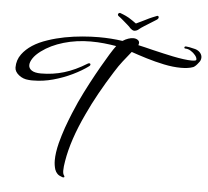

<svg xmlns="http://www.w3.org/2000/svg" viewBox="-64 -927 1248 1151"><g transform="rotate(5 560.5 -351.0)"><path d="M837 -858Q845 -858 845 -848Q845 -843 837 -836Q823 -827 802 -814Q781 -801 762 -789Q743 -777 735 -770Q721 -757 705 -757Q699 -757 692 -761.5Q685 -766 681 -770Q676 -777 662 -789Q648 -801 632.5 -814.5Q617 -828 604 -837Q600 -841 600 -845Q600 -850 604 -853Q608 -856 612 -856Q617 -854 631.5 -848.5Q646 -843 666 -832Q678 -825 688.5 -817.5Q699 -810 712 -801Q726 -808 741.5 -815Q757 -822 768 -828Q787 -838 808.5 -847Q830 -856 836 -858ZM359 156Q355 156 352.5 155Q350 154 348 153Q318 144 307 113Q299 87 299 58Q299 13 314 -47Q320 -71 327.5 -94.5Q335 -118 343 -142Q360 -189 377 -230.5Q394 -272 407 -300Q436 -362 466.5 -419.5Q497 -477 524 -524Q549 -568 570 -602Q591 -636 606 -656Q570 -662 532.5 -666Q495 -670 452 -670Q367 -670 290 -647.5Q213 -625 158 -584Q127 -561 112 -538Q97 -515 97 -497Q97 -477 115.5 -465Q134 -453 171 -453Q243 -453 309.5 -473Q376 -493 445 -536Q450 -539 454 -539Q462 -539 462 -532Q462 -526 456 -522Q417 -493 362.5 -466.5Q308 -440 247.5 -423.5Q187 -407 128 -407Q121 -407 114.5 -407Q108 -407 101 -408Q67 -410 41.5 -430.5Q16 -451 16 -476Q16 -521 42 -556Q89 -620 192 -654Q218 -663 243.5 -669.5Q269 -676 294 -681Q347 -691 399.5 -695.5Q452 -700 498 -700Q536 -700 571.5 -697.5Q607 -695 641 -690Q658 -701 674.5 -706.5Q691 -712 704 -712Q720 -712 730.5 -705Q741 -698 741 -687Q741 -681 738 -673Q759 -669 781.5 -663Q804 -657 826 -652Q860 -644 892.5 -636.5Q925 -629 950 -624Q984 -617 1014 -613Q1044 -609 1063 -609Q1092 -609 1092 -616Q1093 -628 1081.5 -642.5Q1070 -657 1053.5 -667Q1037 -677 1022 -677Q1014 -677 1014 -683Q1014 -690 1024 -690Q1037 -690 1077 -680Q1083 -678 1084 -678Q1102 -671 1111.5 -658.5Q1121 -646 1121 -632Q1121 -614 1108 -600Q1092 -578 1078 -571Q1062 -565 1043.5 -562.5Q1025 -560 1004 -560Q956 -560 901 -571.5Q846 -583 794 -599Q742 -615 702 -629Q674 -594 652.5 -567Q631 -540 605 -498Q562 -430 525 -363.5Q488 -297 458 -232Q382 -71 361 58Q355 92 355 115Q355 135 362 144Q365 147 365 151Q365 156 359 156Z"/></g></svg>

Font: Birthstone Bounce Medium
Style: Regular
Weight: 500
Designer: Robert E. Leuschke
Foundry: Rob Leuschke
Version: Version 1.010; ttfautohint (v1.8.3)